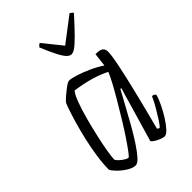

<svg xmlns="http://www.w3.org/2000/svg" viewBox="-215 -808 896 896"><g transform="rotate(-45 233.0 -360.5)"><path d="M135 0Q116 0 92.5 -15Q69 -30 51.5 -48.5Q34 -67 32 -75Q32 -114 39 -161Q46 -208 57 -255.5Q68 -303 80 -343.5Q92 -384 101 -410Q110 -436 114 -440Q121 -448 137.5 -462Q154 -476 170.5 -488Q187 -500 195 -500Q209 -500 237.5 -491Q266 -482 299.5 -467Q333 -452 361 -433L369 -500Q398 -500 408.5 -492Q419 -484 419 -466Q419 -443 406.5 -382Q394 -321 373 -235.5Q352 -150 326 -51L337 -44Q346 -52 360.5 -74.5Q375 -97 391 -124.5Q407 -152 417 -175Q431 -175 436 -164Q430 -143 416.5 -115Q403 -87 386.5 -61Q370 -35 354 -17.5Q338 0 326 0Q318 0 304 -5.5Q290 -11 278 -18.5Q266 -26 263 -32L311 -196Q323 -237 331.5 -266.5Q340 -296 342 -301L337 -304Q318 -270 296 -229Q274 -188 251 -147.5Q228 -107 206 -73.5Q184 -40 166 -20Q148 0 135 0ZM136 -49Q140 -49 155 -69Q170 -89 192 -121.5Q214 -154 238 -193.5Q262 -233 285.5 -272.5Q309 -312 327 -345.5Q345 -379 353 -399Q286 -434 180 -449Q168 -435 154.5 -399Q141 -363 128.5 -316.5Q116 -270 105.5 -223.5Q95 -177 89 -141Q83 -105 83 -90Q90 -76 109 -62.5Q128 -49 136 -49ZM290 -578Q280 -578 269 -588Q258 -598 243 -626Q228 -654 206 -707Q208 -709 211 -713Q214 -717 222 -721L297 -628L419 -721Q425 -717 429.5 -713Q434 -709 434 -707Q386 -654 358 -626Q330 -598 315 -588Q300 -578 290 -578Z"/></g></svg>

Font: Texturina 72pt 72pt Thin
Style: Italic
Weight: 100
Italic angle: -11°
Designer: Guillermo Torres Carreño
Foundry: Omnibus-Type
Version: Version 1.002; ttfautohint (v1.8.3)